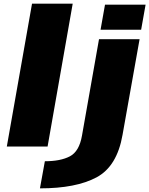

<svg xmlns="http://www.w3.org/2000/svg" viewBox="-20 -805 820 1055"><path d="M17.5 0H241.5L379.5 -785H156ZM199.5 230Q397.5 230 510.5 169.5Q623.5 109 653.5 -65L747 -589.5H524L430.5 -60Q415.5 27 364 54Q312.5 81 226.5 81ZM557 -779.5 532.5 -641.5H755.5L780 -779.5Z"/></svg>

Font: Anybody Expanded ExtraBold
Style: Italic
Weight: 800
Width: 7
Italic angle: -10°
Version: Version 1.113;gftools[0.9.25]